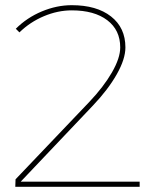

<svg xmlns="http://www.w3.org/2000/svg" viewBox="-20 -721 595 741"><path d="M519 -20V0H39L40 -29L325 -328Q380 -386 412 -441.5Q444 -497 444 -538Q444 -605 394 -643Q344 -681 257 -681Q203 -681 149.5 -658.5Q96 -636 55 -596L41 -610Q84 -653 141.5 -677Q199 -701 257 -701Q353 -701 408.5 -657.5Q464 -614 464 -538Q464 -493 430.5 -434Q397 -375 339 -314L60 -20Z"/></svg>

Font: Gontserrat Thin
Style: Regular
Weight: 250
Designer: Julieta Ulanovsky
Foundry: Julieta Ulanovsky
Version: Version 6.001